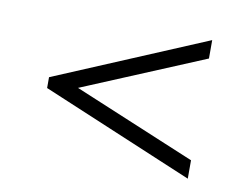

<svg xmlns="http://www.w3.org/2000/svg" viewBox="-52 -612 677 524"><g transform="rotate(10 286.5 -350.0)"><path d="M497 -542V-491L147 -345V-355L497 -209V-158L76 -335V-365Z"/></g></svg>

Font: Pathway Extreme 28pt ExtraLight
Style: Regular
Weight: 250
Designer: Eduardo Rodriguez Tunni
Foundry: Eduardo Rodriguez Tunni
Version: Version 1.001;gftools[0.9.26]